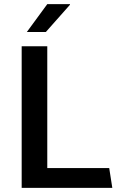

<svg xmlns="http://www.w3.org/2000/svg" viewBox="-20 -910 579 930"><path d="M85 0V-686H209V-96H509L524 0ZM110 -755 209 -890H319V-887L202 -755Z"/></svg>

Font: Chivo Medium
Style: Regular
Weight: 500
Designer: Hector Gatti
Foundry: Omnibus-Type
Version: Version 2.002